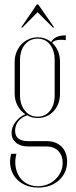

<svg xmlns="http://www.w3.org/2000/svg" viewBox="-20 -669 342 864"><path d="M152 175Q118 175 92 163Q66 151 49.5 130.5Q33 110 27.5 82.5Q22 55 30 23H54Q46 53 50 79.5Q54 106 67 126Q80 146 101.5 157.5Q123 169 150 169Q173 169 193.5 161Q214 153 229 138.5Q244 124 253 105Q262 86 262 64Q262 30 242 10Q222 -10 189 -10H105Q72 -10 52 -27Q32 -44 32 -71Q32 -97 50 -120.5Q68 -144 94 -155Q71 -170 58.5 -194.5Q46 -219 46 -248V-391Q46 -414 54 -434Q62 -454 76 -469Q90 -484 109 -492.5Q128 -501 150 -501Q184 -501 210 -480Q227 -510 276 -510V-488Q271 -489 266 -489.5Q261 -490 255 -490Q224 -490 215 -476Q250 -443 250 -391V-248Q250 -200 221.5 -169Q193 -138 149 -138Q123 -138 103 -150Q77 -142 62.5 -123.5Q48 -105 48 -81Q48 -34 106 -34H189Q232 -34 257 -9Q282 16 282 58Q282 109 245.5 142Q209 175 152 175ZM70 -242Q70 -198 92 -171Q114 -144 149 -144Q184 -144 205 -170.5Q226 -197 226 -242V-397Q226 -442 205 -468.5Q184 -495 149 -495Q114 -495 92 -468.5Q70 -442 70 -397ZM146 -649H152L224 -545H218L149 -614L81 -545H75Z"/></svg>

Font: Moniqa Thin Display
Style: Regular
Weight: 100
Designer: Rajesh Rajput
Foundry: Rajesh Rajput
Version: Version 1.000